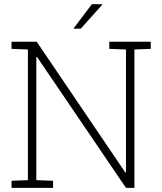

<svg xmlns="http://www.w3.org/2000/svg" viewBox="-20 -914 789 934"><path d="M36.1 0V-34.7L115.7 -37.6V-673.3L36.1 -676.3V-710.9H115.7H158.7L589.8 -74.7L592.8 -75.7V-673.3L511.7 -676.3V-710.9H633.8H713.4V-676.3L633.8 -673.3V0H592.8L159.7 -637.7L156.7 -636.7V-37.6L238.3 -34.7V0ZM338.4 -776.4 426.8 -893.6H476.6L477.5 -891.1L372.6 -774.4H340.3Z"/></svg>

Font: Roboto Slab ExtraLight
Style: Regular
Weight: 250
Designer: Google
Version: Version 2.000; ttfautohint (v1.8.1.43-b0c9)